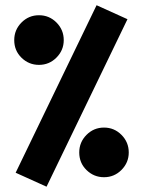

<svg xmlns="http://www.w3.org/2000/svg" viewBox="-20 -704 544 731"><path d="M347.7 -684.1 465.3 -630.9 157.2 6.8 39.6 -46.4ZM34.2 -551.3Q34.2 -590.3 61.8 -618.2Q89.4 -646 128.4 -646Q167.5 -646 195.1 -618.2Q222.7 -590.3 222.7 -551.3Q222.7 -512.7 195.1 -484.9Q167.5 -457 128.4 -457Q89.8 -457 62 -484.1Q34.2 -511.2 34.2 -551.3ZM281.7 -123.5Q281.7 -162.6 309.3 -190.4Q336.9 -218.3 376 -218.3Q415 -218.3 442.6 -190.4Q470.2 -162.6 470.2 -123.5Q470.2 -85 442.6 -57.1Q415 -29.3 376 -29.3Q337.4 -29.3 309.6 -56.4Q281.7 -83.5 281.7 -123.5Z"/></svg>

Font: Vazir Black FD-UI
Style: Black-FD-UI
Weight: 900
Designer: Saber Rastikerdar
Foundry: Saber Rastikerdar
Version: Version 30.0.0